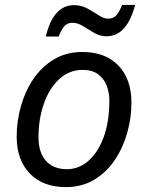

<svg xmlns="http://www.w3.org/2000/svg" viewBox="-20 -755 603 783"><path d="M248 8Q155 8 101.5 -47.5Q48 -103 48 -198Q48 -260 65 -321Q82 -382 115.5 -432Q149 -482 199.5 -512.5Q250 -543 316 -543Q410 -543 463 -487.5Q516 -432 516 -336Q516 -275 499 -214Q482 -153 448.5 -103Q415 -53 365 -22.5Q315 8 248 8ZM253 -65Q301 -65 340 -98.5Q379 -132 402.5 -195Q426 -258 426 -346Q426 -376 415.5 -404.5Q405 -433 381 -451.5Q357 -470 317 -470Q262 -470 221.5 -432.5Q181 -395 159 -332.5Q137 -270 137 -195Q137 -133 167.5 -99Q198 -65 253 -65ZM167 -606Q181 -668 210 -701Q239 -734 282 -734Q311 -734 336 -720.5Q361 -707 382 -693Q403 -679 420 -679Q442 -679 454 -692Q466 -705 478 -735H531Q515 -673 486 -640Q457 -607 414 -607Q388 -607 364 -621Q340 -635 318.5 -648.5Q297 -662 275 -662Q254 -662 242 -648Q230 -634 219 -606Z"/></svg>

Font: Noto Sans IKEA
Style: Italic
Weight: 400
Italic angle: -12°
Designer: Monotype Design Team
Foundry: Monotype Imaging Inc.
Version: Version 2.001